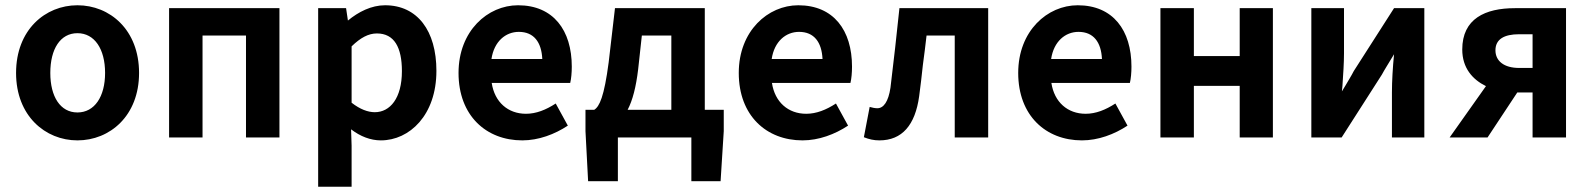

<svg xmlns="http://www.w3.org/2000/svg" viewBox="-20 -522 6040 729"><path d="M274 11C397 11 508 -82 508 -245C508 -409 397 -502 274 -502C152 -502 41 -409 41 -245C41 -82 152 11 274 11ZM274 -396C339 -396 379 -336 379 -245C379 -155 339 -95 274 -95C209 -95 171 -155 171 -245C171 -336 209 -396 274 -396Z M622 0H749V-387H914V0H1041V-491H622Z M1188 187H1315V31L1313 -31C1348 -4 1387 11 1426 11C1535 11 1637 -85 1637 -253C1637 -405 1565 -502 1442 -502C1390 -502 1341 -477 1301 -444L1294 -491H1188ZM1315 -346C1349 -379 1379 -395 1411 -395C1477 -395 1506 -342 1506 -252C1506 -149 1461 -96 1403 -96C1377 -96 1347 -107 1315 -132Z M1963 11C2025 11 2086 -12 2136 -45L2090 -129C2053 -105 2016 -90 1977 -90C1909 -90 1858 -134 1847 -207H2145C2149 -223 2151 -247 2151 -269C2151 -407 2081 -502 1947 -502C1832 -502 1721 -405 1721 -245C1721 -83 1826 11 1963 11ZM1950 -401C2007 -401 2036 -362 2039 -298H1846C1856 -365 1900 -401 1950 -401Z M2213 166H2326V0H2605V166H2716L2728 -24V-105H2656V-491H2315L2291 -285C2274 -155 2256 -117 2236 -105H2203V-24ZM2363 -105C2382 -141 2395 -192 2403 -259L2417 -387H2529V-105Z M3027 11C3089 11 3150 -12 3200 -45L3154 -129C3117 -105 3080 -90 3041 -90C2973 -90 2922 -134 2911 -207H3209C3213 -223 3215 -247 3215 -269C3215 -407 3145 -502 3011 -502C2896 -502 2785 -405 2785 -245C2785 -83 2890 11 3027 11ZM3014 -401C3071 -401 3100 -362 3103 -298H2910C2920 -365 2964 -401 3014 -401Z M3319 11C3405 11 3455 -47 3470 -157C3475 -196 3480 -235 3484 -275C3489 -313 3494 -350 3498 -387H3605V0H3732V-491H3395C3385 -394 3373 -287 3361 -189C3353 -136 3335 -111 3311 -111C3303 -111 3292 -113 3282 -116L3260 -1C3280 7 3298 11 3319 11Z M4088 11C4150 11 4211 -12 4261 -45L4215 -129C4178 -105 4141 -90 4102 -90C4034 -90 3983 -134 3972 -207H4270C4274 -223 4276 -247 4276 -269C4276 -407 4206 -502 4072 -502C3957 -502 3846 -405 3846 -245C3846 -83 3951 11 4088 11ZM4075 -401C4132 -401 4161 -362 4164 -298H3971C3981 -365 4025 -401 4075 -401Z M4513 0V-196H4687V0H4813V-491H4687V-309H4513V-491H4386V0Z M4959 -491V0H5074L5227 -239C5232 -248 5238 -259 5245 -270C5254 -285 5264 -301 5273 -316C5268 -265 5265 -213 5265 -171V0H5388V-491H5273L5120 -252C5112 -236 5100 -217 5089 -198C5084 -190 5079 -182 5075 -175C5076 -181 5076 -188 5077 -195C5080 -239 5083 -283 5083 -320V-491Z M5484 0H5628L5741 -171H5799V0H5926V-491H5732C5619 -491 5532 -451 5532 -334C5532 -264 5571 -220 5622 -195ZM5658 -331C5658 -373 5691 -392 5748 -392H5799V-264H5748C5691 -264 5658 -290 5658 -331Z"/></svg>

Font: Source Sans Pro SemBd
Style: Regular
Weight: 700
Designer: Paul D. Hunt
Foundry: Adobe Systems Incorporated
Version: Version 2.020;PS 2.0;hotconv 1.0.86;makeotf.lib2.5.63406